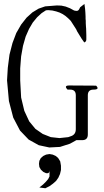

<svg xmlns="http://www.w3.org/2000/svg" viewBox="-20 -789 540 998"><path d="M253.9 14.6 269.5 21.5 282.2 32.2 293 49.8 296.9 72.3V94.7L292 115.2L283.2 134.8L271.5 151.4L254.9 166L237.3 178.7L215.8 189.5L184.6 185.5L204.1 169.9L218.8 155.3L230.5 141.6L237.3 127.9V114.3V96.7Q237.3 114.3 219.7 111.3L205.1 104.5L192.4 92.8L184.6 79.1L182.6 62.5L184.6 46.9L192.4 32.2L205.1 21.5L219.7 14.6L237.3 11.7ZM425.8 -668.9 426.8 -651.4 427.7 -640.6 428.7 -606.4V-584Q428.7 -572.3 418 -568.4L404.3 -587.9L380.9 -626L376 -636.7L358.4 -664.1L347.7 -680.7L334 -694.3L320.3 -706.1L305.7 -715.8L290 -723.6L272.5 -729.5L252 -734.4L230.5 -736.3L218.8 -735.4L196.3 -720.7L172.9 -699.2L150.4 -671.9L130.9 -638.7L113.3 -598.6L99.6 -550.8L89.8 -496.1L85 -433.6V-371.1L89.8 -282.2L106.4 -212.9L131.8 -158.2L164.1 -119.1L202.1 -92.8L244.1 -76.2L289.1 -71.3L335 -76.2L345.7 -80.1Q374 -87.9 374 -117.2V-293.9Q374 -323.2 344.7 -323.2H331.1Q310.5 -344.7 339.8 -344.7L479.5 -343.8Q500 -323.2 465.8 -323.2Q436.5 -323.2 436.5 -293.9V-89.8Q436.5 -60.5 407.2 -60.5H377L343.8 -42L292 -25.4L236.3 -22.5L181.6 -34.2L128.9 -63.5L84 -110.4L48.8 -177.7L26.4 -263.7L16.6 -371.1L20.5 -436.5L29.3 -504.9L44.9 -565.4L64.5 -617.2L89.8 -661.1L118.2 -697.3L148.4 -724.6L180.7 -744.1L214.8 -755.9L252 -758.8L275.4 -760.7L298.8 -759.8L321.3 -754.9L343.8 -746.1L365.2 -734.4L376 -732.4Q386.7 -731.4 391.6 -741.2L396.5 -751L418.9 -768.6L421.9 -746.1L422.9 -735.4L423.8 -723.6L424.8 -702.1V-691.4L425.8 -680.7Z"/></svg>

Font: B2 Hana
Style: Regular
Weight: 500
Version: 2020-08-05; (max)